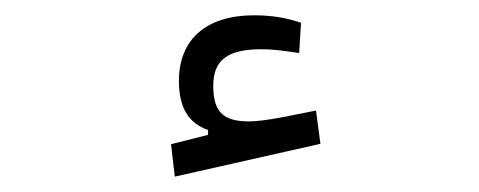

<svg xmlns="http://www.w3.org/2000/svg" viewBox="-20 -791 626 251"><path d="M208.5 -560.1 398.9 -603 393.1 -646.5C362.8 -640.6 327.1 -632.3 305.7 -632.3C272.5 -632.3 258.8 -644 258.8 -678.7C258.8 -710.4 274.9 -726.6 321.3 -726.6C338.9 -726.6 354.5 -724.1 371.1 -721.7L373.5 -761.2C355 -767.6 335.9 -771 312 -771C251.5 -771 213.9 -741.2 213.9 -685.1C213.9 -650.9 226.1 -629.9 252 -621.1V-614.7L203.6 -602.5Z"/></svg>

Font: Cascadia Code Light
Style: Regular
Weight: 300
Monospace: yes
Designer: Aaron Bell
Foundry: Saja Typeworks
Version: Version 2404.023